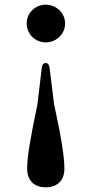

<svg xmlns="http://www.w3.org/2000/svg" viewBox="-20 -571 392 820"><path d="M175 229C222 229 255 203 255 149C255 98 242 17 211 -126L192 -279C190 -295 184 -302 175 -302C166 -302 160 -295 158 -279L140 -126C110 17 96 98 96 149C96 203 129 229 175 229ZM94 -471C94 -425 131 -390 175 -390C220 -390 258 -425 258 -471C258 -516 220 -551 175 -551C131 -551 94 -516 94 -471Z"/></svg>

Font: 寒蝉锦书宋Pro Soft
Style: Regular
Weight: 700
Designer: 寒蝉锦书宋{Warren} 思源宋体{Ryoko NISHIZUKA 西塚涼子 (kana & ideographs); Frank Grießhammer (Latin, Greek & Cyrillic); Wenlong ZHANG 
Foundry: Adobe & ChillType
Version: Version 2.000;Glyphs 3.1.1 (3135)